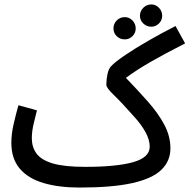

<svg xmlns="http://www.w3.org/2000/svg" viewBox="-20 -822 852 863"><path d="M660 -702Q639 -702 624 -716.5Q609 -731 609 -751Q609 -772 624 -787Q639 -802 660 -802Q680 -802 694.5 -787Q709 -772 709 -751Q709 -731 694.5 -716.5Q680 -702 660 -702ZM541 -645Q519 -645 504.5 -659.5Q490 -674 490 -694Q490 -715 504.5 -730Q519 -745 541 -745Q561 -745 575.5 -730Q590 -715 590 -694Q590 -674 575.5 -659.5Q561 -645 541 -645ZM337 21Q244 21 175 0.5Q106 -20 68.5 -64.5Q31 -109 31 -180Q31 -220 41.5 -265.5Q52 -311 63 -349L146 -326Q140 -303 131.5 -267Q123 -231 123 -201Q123 -161 144 -132Q165 -103 217 -87.5Q269 -72 363 -72Q503 -72 578 -93Q653 -114 653 -163Q653 -193 634 -228Q615 -263 579 -302Q527 -361 492.5 -394Q458 -427 458 -441Q458 -464 463 -488.5Q468 -513 480 -525Q499 -545 543.5 -575Q588 -605 647 -639Q706 -673 769 -705L812 -627Q718 -579 655.5 -543Q593 -507 546 -472Q600 -416 645.5 -364.5Q691 -313 718.5 -261.5Q746 -210 746 -155Q746 -98 705 -58.5Q664 -19 574.5 1Q485 21 337 21Z"/></svg>

Font: Noto Sans Arabic UI Cn Md
Style: Regular
Weight: 500
Width: 3
Designer: Monotype Design Team, Nadine Chahine and Nizar Qandah
Foundry: Monotype Imaging Inc.
Version: Version 2.010; ttfautohint (v1.8.4.7-5d5b)